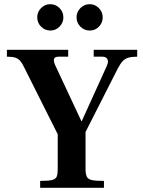

<svg xmlns="http://www.w3.org/2000/svg" viewBox="-20 -898 683 918"><path d="M172 0V-33Q212 -33 229.5 -37.5Q247 -42 251.5 -54.5Q256 -67 256 -90V-256L95 -577Q86 -596 76.5 -607Q67 -618 52.5 -622.5Q38 -627 13 -627V-660H306V-627H261Q242 -627 238.5 -617Q235 -607 244 -586L369 -319H371L489 -579Q497 -596 496 -606Q495 -616 488 -621.5Q481 -627 469 -627H428V-660H636V-627Q609 -627 593 -622Q577 -617 566 -605Q555 -593 543 -570L389 -267V-90Q389 -66 395 -53.5Q401 -41 419.5 -37Q438 -33 477 -33V0ZM409 -752Q383 -752 364.5 -770.5Q346 -789 346 -815Q346 -841 364.5 -859.5Q383 -878 409 -878Q434 -878 452.5 -859.5Q471 -841 471 -815Q471 -789 453 -770.5Q435 -752 409 -752ZM221 -752Q195 -752 176.5 -770.5Q158 -789 158 -815Q158 -841 176.5 -859.5Q195 -878 220 -878Q246 -878 264.5 -859.5Q283 -841 283 -815Q283 -789 264.5 -770.5Q246 -752 221 -752Z"/></svg>

Font: Frank Ruhl Libre SemiBold
Style: Regular
Weight: 600
Designer: Yanek Iontef
Foundry: Fontef
Version: Version 6.003;gftools[0.9.30]